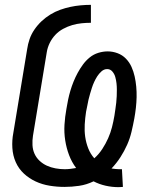

<svg xmlns="http://www.w3.org/2000/svg" viewBox="-20 -763 640 792"><path d="M469 9Q442 9 415.5 3Q389 -3 366 -15Q337 -1 306.5 3.5Q276 8 246 8Q215 8 184.5 3Q154 -2 127 -14.5Q100 -27 78.5 -47Q57 -67 45 -94Q33 -121 31 -152.5Q29 -184 35 -215L92 -560Q95 -581 102 -601.5Q109 -622 122 -641Q135 -660 151.5 -675.5Q168 -691 187.5 -703Q207 -715 228 -722.5Q249 -730 270 -734.5Q291 -739 312.5 -741Q334 -743 355 -743V-669Q336 -669 316.5 -667Q297 -665 278 -659.5Q259 -654 240.5 -644Q222 -634 208 -619Q194 -604 185 -585.5Q176 -567 173 -548L116 -203Q113 -184 114 -164.5Q115 -145 122.5 -128.5Q130 -112 143.5 -99.5Q157 -87 173.5 -79.5Q190 -72 209 -68.5Q228 -65 247 -65Q259 -65 271 -66.5Q283 -68 294 -70Q276 -94 265 -123Q254 -152 249 -184Q244 -216 246 -248.5Q248 -281 254 -314Q257 -333 261 -352Q265 -371 270.5 -389.5Q276 -408 283.5 -426.5Q291 -445 300.5 -462.5Q310 -480 322 -496.5Q334 -513 350 -526Q366 -539 385.5 -545Q405 -551 424 -551Q445 -551 465 -543.5Q485 -536 499.5 -521Q514 -506 522.5 -487Q531 -468 535.5 -447.5Q540 -427 542 -405.5Q544 -384 543.5 -362Q543 -340 540.5 -318Q538 -296 534 -274Q529 -247 522.5 -219.5Q516 -192 504.5 -166Q493 -140 477 -115Q461 -90 440 -68Q448 -67 456 -66Q464 -65 471 -65Q474 -65 477 -65Q480 -65 483 -65L487 8Q483 8 478.5 8.5Q474 9 469 9ZM369 -110Q388 -127 402 -148.5Q416 -170 426 -192.5Q436 -215 442 -238.5Q448 -262 452 -286Q454 -300 456 -313Q458 -326 459.5 -339.5Q461 -353 461.5 -366.5Q462 -380 462 -393.5Q462 -407 460.5 -420Q459 -433 455.5 -445.5Q452 -458 443.5 -468Q435 -478 422 -478Q409 -478 398.5 -468.5Q388 -459 381 -448Q374 -437 368.5 -425Q363 -413 359 -400.5Q355 -388 351.5 -376Q348 -364 345 -351.5Q342 -339 340 -326.5Q338 -314 335 -302Q331 -276 329.5 -249.5Q328 -223 331.5 -198.5Q335 -174 344 -151Q353 -128 369 -110Z"/></svg>

Font: Iosevka Curly Extended
Style: Italic
Weight: 400
Width: 7
Italic angle: -9°
Monospace: yes
Designer: Belleve Invis
Foundry: Belleve Invis
Version: Version 11.1.0; ttfautohint (v1.8.3)